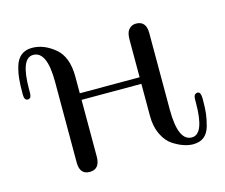

<svg xmlns="http://www.w3.org/2000/svg" viewBox="-73 -538 756 645"><g transform="rotate(-15 305.5 -215.5)"><path d="M15.1 -297.9V-303.2Q15.1 -332 17.1 -352.5Q19 -373 25.6 -395.5Q32.2 -418 47.1 -429.9Q62 -441.9 85 -441.9Q126 -441.9 163.6 -410.9Q201.2 -379.9 201.2 -311V-252.9H409.2V-383.8Q409.2 -407.7 418 -418Q427.7 -430.2 443.8 -430.2Q479 -430.2 479 -388.2V-122.1Q479 -12.2 526.9 -12.2Q569.8 -12.2 569.8 -121.1V-129.9Q569.8 -146 575.2 -149.9Q580.1 -152.8 583 -152.8Q595.2 -152.8 595.2 -128.9Q595.2 -96.7 593 -77.9Q590.8 -59.1 584.5 -35.6Q578.1 -12.2 563.5 -0.5Q548.8 11.2 524.9 11.2Q510.7 11.2 493.4 5.6Q476.1 0 456.1 -12.9Q436 -25.9 422.6 -53.5Q409.2 -81.1 409.2 -118.2V-230H201.2V-33.2Q201.2 10.7 166 11Q130.9 11.2 130.9 -30.8V-312Q130.9 -418 83 -418Q40 -418 40 -311V-300.8Q40 -284.7 35.2 -280.8Q32.2 -277.8 27.8 -277.8Q15.1 -277.8 15.1 -297.9Z"/></g></svg>

Font: CMU Serif Upright Italic
Style: UprightItalic
Weight: 500
Version: Version 0.7.0